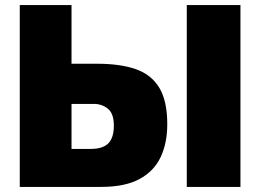

<svg xmlns="http://www.w3.org/2000/svg" viewBox="-20 -733 1021 753"><path d="M377 0H57.5V-713H260.5V-483H362Q451.5 -483 512.5 -461.8Q573.5 -440.5 604.8 -388.8Q636 -337 636 -246Q636 -172 610 -116.8Q584 -61.5 527 -30.8Q470 0 377 0ZM260.5 -149H336Q383.5 -149 405 -171Q426.5 -193 426.5 -240Q426.5 -288 403 -306.8Q379.5 -325.5 348 -325.5H260.5ZM712.5 0V-713H923V0Z"/></svg>

Font: Heraclito ExtraBold
Style: Regular
Weight: 800
Designer: Kostas Bartsokas (font) & Cristiano Sobral (main changes)
Foundry: Kostas Bartsokas (font) & Cristiano Sobral (main changes)
Version: Version 1.00;July 8, 2020;FontCreator 13.0.0.2655 64-bit